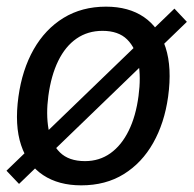

<svg xmlns="http://www.w3.org/2000/svg" viewBox="-31 -547 582 577"><path d="M26.2 5.7 -11.5 -34 493.2 -521.1 530.6 -481.4ZM213 10Q145.2 10 98.7 -20.7Q52.2 -51.4 32.4 -110.9Q12.6 -170.3 24.4 -256.3Q35.6 -337.5 70.1 -398.4Q104.7 -459.3 159.9 -493.2Q215.1 -527 287.5 -527Q355.7 -527 401.5 -495.7Q447.3 -464.4 466.7 -404Q486.2 -343.7 474.2 -256.3Q463.2 -177.3 429.3 -117.4Q395.5 -57.5 341.1 -23.8Q286.7 10 213 10ZM224.4 -62.8Q267.7 -62.8 300.9 -86.5Q334.1 -110.2 355.7 -154.1Q377.4 -198.1 385.3 -258.7Q392.8 -314 385 -358.3Q377.1 -402.6 351 -428.5Q324.9 -454.3 277 -454.3Q232.7 -454.3 199.1 -431.1Q165.5 -407.9 144 -364Q122.6 -320.2 114.3 -258.7Q107 -204 114.8 -159.5Q122.6 -115.1 149.2 -88.9Q175.8 -62.8 224.4 -62.8Z"/></svg>

Font: Public Sans Thin
Style: Italic
Weight: 100
Italic angle: -8°
Designer: The Public Sans project authors (U.S. Web Design System). Libre Franklin designed by Pablo Impallari and Rodrigo Fuenzal
Version: Version 2.000